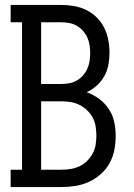

<svg xmlns="http://www.w3.org/2000/svg" viewBox="-20 -755 540 775"><path d="M23 0V-70H69V-665H23V-735H228Q254 -735 279.5 -730.5Q305 -726 328.5 -714.5Q352 -703 370.5 -684.5Q389 -666 400.5 -643Q412 -620 417 -594Q422 -568 422 -542Q422 -518 417.5 -493.5Q413 -469 401 -447.5Q389 -426 370.5 -409.5Q352 -393 330 -383Q357 -373 380 -356Q403 -339 419 -315Q435 -291 441 -263Q447 -235 447 -206Q447 -178 441.5 -149.5Q436 -121 422 -96Q408 -71 386.5 -52Q365 -33 339 -21Q313 -9 284.5 -4.5Q256 0 228 0ZM146 -416H228Q244 -416 260 -419Q276 -422 290 -430Q304 -438 315 -450.5Q326 -463 332.5 -477.5Q339 -492 341.5 -508Q344 -524 344 -541Q344 -557 341.5 -573Q339 -589 332.5 -603.5Q326 -618 315 -630.5Q304 -643 290 -651Q276 -659 260 -662Q244 -665 228 -665H146ZM146 -70H228Q247 -70 265.5 -73Q284 -76 301 -84Q318 -92 331.5 -105.5Q345 -119 354 -135.5Q363 -152 366 -170.5Q369 -189 369 -208Q369 -226 366 -245Q363 -264 354 -280.5Q345 -297 331.5 -310Q318 -323 301 -331.5Q284 -340 265.5 -343Q247 -346 228 -346H146Z"/></svg>

Font: Iosevka Curly Slab
Style: Regular
Weight: 400
Monospace: yes
Designer: Belleve Invis
Foundry: Belleve Invis
Version: Version 22.1.2; ttfautohint (v1.8.4)